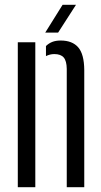

<svg xmlns="http://www.w3.org/2000/svg" viewBox="-20 -775 420 795"><path d="M53.7 0V-600H126.2V0ZM256.4 0V-489.8Q256 -522.7 243.8 -536.9Q231.6 -551.1 204.8 -551.1Q195.4 -551.1 186.9 -548.9Q178.3 -546.7 170.3 -542.7V-584.4Q181.8 -595.6 196.3 -601.4Q210.9 -607.2 231.2 -607.2Q279.4 -607.2 303.9 -578.9Q328.4 -550.7 328.9 -484.7V0ZM167.3 -640 239.2 -755.2H294.7L220.6 -640Z"/></svg>

Font: Big Shoulders Stencil Display SC Thin
Style: Regular
Weight: 100
Designer: Patric King
Foundry: XO Type Co
Version: Version 2.001